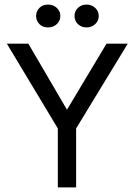

<svg xmlns="http://www.w3.org/2000/svg" viewBox="-20 -820 589 840"><path d="M152.5 -714.5Q138 -729 138 -750Q138 -771 152.5 -785.5Q167 -800 190 -800Q213 -800 228.5 -785.5Q244 -771 244 -750Q244 -729 228.5 -714.5Q213 -700 190 -700Q167 -700 152.5 -714.5ZM321 -714.5Q306 -729 306 -750Q306 -771 321 -785.5Q336 -800 358.5 -800Q381 -800 396.5 -785.5Q412 -771 412 -750Q412 -729 396.5 -714.5Q381 -700 358.5 -700Q336 -700 321 -714.5ZM10 -629H104L273 -340L446 -629H539L313 -258V0H233V-258Z"/></svg>

Font: Karmilla
Style: Regular
Weight: 400
Designer: Jonathan Pinhorn
Version: Version 1.000